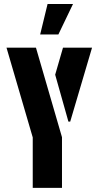

<svg xmlns="http://www.w3.org/2000/svg" viewBox="-20 -916 480 936"><path d="M175.8 -748 211.9 -896.5H335.9L264.6 -748ZM11.7 -683.6H155.3L282.2 -247.1V0H139.6V-246.1ZM249 -551.8 287.1 -683.6H428.7L322.3 -323.2H313.5Z"/></svg>

Font: Post No Bills Colombo
Style: ExtraBold
Weight: 900
Designer: Kosala Senevirathne, Siva Puranthara, Lasantha Premarathna, Tharique Azeez
Foundry: Mooniak
Version: Version 1.220 ; ttfautohint (v1.5)